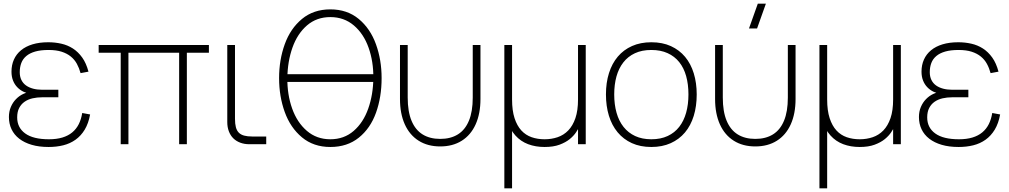

<svg xmlns="http://www.w3.org/2000/svg" viewBox="-20 -785 5490 1045"><path d="M244.5 15Q287 15 324.3 5.8Q361.5 -3.5 391 -24.5Q420.5 -45.5 441 -79.2Q461.5 -113 470.5 -162L427.5 -170Q422 -136 408.8 -109.5Q395.5 -83 373.3 -64.5Q351 -46 319.5 -36.5Q288 -27 246.5 -27Q160.5 -27 117 -58.8Q73.5 -90.5 73.5 -146Q73.5 -176.5 84.3 -197.2Q95 -218 113.5 -231Q132 -244 156.8 -249.8Q181.5 -255.5 209.5 -255.5H297.5V-296.5H209.5Q182.5 -296.5 160 -302.5Q137.5 -308.5 121.3 -320.2Q105 -332 96.3 -350Q87.5 -368 87.5 -392Q87.5 -420 96 -442.2Q104.5 -464.5 123.3 -480.2Q142 -496 171.8 -504.5Q201.5 -513 244.5 -513Q286 -513 315.5 -503.5Q345 -494 365.5 -477.2Q386 -460.5 398.5 -437.5Q411 -414.5 418.5 -387L461.5 -395Q449.5 -441 427.5 -471.8Q405.5 -502.5 376.8 -521Q348 -539.5 313.8 -547.2Q279.5 -555 242.5 -555Q194.5 -555 157.3 -543.8Q120 -532.5 94.5 -511.5Q69 -490.5 55.8 -461Q42.5 -431.5 42.5 -395Q42.5 -368 50.8 -347Q59 -326 73.5 -310.8Q88 -295.5 107.5 -286Q127 -276.5 149.5 -272.5L149 -284Q127 -283.5 105.5 -273.2Q84 -263 66.8 -245.2Q49.5 -227.5 39 -202.8Q28.5 -178 28.5 -148Q28.5 -111.5 42.8 -81.5Q57 -51.5 84.8 -30Q112.5 -8.5 152.5 3.2Q192.5 15 244.5 15Z M637 0V-498H517V-540H1117V-498H997V0H955V-498H679V0Z M1429 -42H1353Q1326.5 -42 1308.5 -47Q1290.5 -52 1279.5 -63.2Q1268.5 -74.5 1263.8 -92.8Q1259 -111 1259 -138V-540H1217V-131V-120.5Q1217 -93 1225.5 -70.5Q1234 -48 1249.5 -32.5Q1265 -17 1287.5 -8.5Q1310 0 1337.5 0H1348H1429Z M1523 -339V-381H2032V-339ZM1778 15Q1686.5 15 1623.5 -37.5Q1560.5 -90 1529.8 -175.2Q1499 -260.5 1499 -360Q1499 -459 1529.8 -544.2Q1560.5 -629.5 1623.5 -681.8Q1686.5 -734 1778 -734Q1869.5 -734 1932.5 -681.8Q1995.5 -629.5 2026.2 -544.2Q2057 -459 2057 -360Q2057 -256.5 2026.5 -171.5Q1996 -86.5 1933 -35.8Q1870 15 1778 15ZM1778 -27Q1852.5 -27 1905 -72.5Q1957.5 -118 1984.2 -193.8Q2011 -269.5 2012 -360Q2013 -449.5 1986.2 -525.2Q1959.5 -601 1906 -646.5Q1852.5 -692 1778 -692Q1703.5 -692 1651 -646.8Q1598.5 -601.5 1571.8 -526Q1545 -450.5 1544 -360Q1543 -270.5 1570 -194.5Q1597 -118.5 1650.2 -72.8Q1703.5 -27 1778 -27Z M2157 -246V-540H2199V-254Q2199 -178 2219.8 -128Q2240.5 -78 2280 -53.5Q2319.5 -29 2376 -29Q2432.5 -29 2472 -53.5Q2511.5 -78 2532.2 -128Q2553 -178 2553 -254V-540H2595V-246Q2595 -166.5 2568.8 -108.2Q2542.5 -50 2493.2 -19Q2444 12 2376 12Q2308 12 2258.8 -19Q2209.5 -50 2183.2 -108.2Q2157 -166.5 2157 -246Z M2767 -244Q2767 -183.5 2780.5 -142Q2794 -100.5 2817.5 -75Q2841 -49.5 2873.5 -38.2Q2906 -27 2944 -27Q2981.5 -27 3014.8 -38.2Q3048 -49.5 3072.8 -75Q3097.5 -100.5 3111.8 -142Q3126 -183.5 3126 -244L3136 -100.5Q3129 -86 3116 -66Q3103 -46 3081 -28Q3059 -10 3025.5 2.5Q2992 15 2944 15Q2895 15 2854.5 -0.2Q2814 -15.5 2785.2 -47.5Q2756.5 -79.5 2740.8 -128.2Q2725 -177 2725 -244V-540H2767ZM3168 -540V0H3126V-540ZM2725 -540H2767V240H2725Z M3525 15Q3584.5 15 3630.5 -5.8Q3676.5 -26.5 3708 -64Q3739.5 -101.5 3755.8 -154.2Q3772 -207 3772 -271Q3772 -333.5 3756 -385.8Q3740 -438 3708.8 -475.5Q3677.5 -513 3631.5 -534Q3585.5 -555 3525 -555Q3466 -555 3420 -534.5Q3374 -514 3342.5 -476.8Q3311 -439.5 3294.5 -387.2Q3278 -335 3278 -271Q3278 -208 3294 -155.5Q3310 -103 3341.5 -65Q3373 -27 3419 -6Q3465 15 3525 15ZM3525 -27Q3475 -27 3437.2 -44.5Q3399.5 -62 3374 -94Q3348.5 -126 3335.8 -171Q3323 -216 3323 -271Q3323 -324.5 3335.2 -368.8Q3347.5 -413 3372.5 -445.2Q3397.5 -477.5 3435.5 -495.2Q3473.5 -513 3525 -513Q3575.5 -513 3613.5 -495.8Q3651.5 -478.5 3676.8 -447Q3702 -415.5 3714.5 -370.8Q3727 -326 3727 -271Q3727 -216.5 3714.5 -171.8Q3702 -127 3677 -94.8Q3652 -62.5 3614 -44.8Q3576 -27 3525 -27Z M4100.5 -630H4056.5L4104.5 -765H4148.5ZM3872 -246V-540H3914V-254Q3914 -178 3934.8 -128Q3955.5 -78 3995 -53.5Q4034.5 -29 4091 -29Q4147.5 -29 4187 -53.5Q4226.5 -78 4247.2 -128Q4268 -178 4268 -254V-540H4310V-246Q4310 -166.5 4283.8 -108.2Q4257.5 -50 4208.2 -19Q4159 12 4091 12Q4023 12 3973.8 -19Q3924.5 -50 3898.2 -108.2Q3872 -166.5 3872 -246Z M4482 -244Q4482 -183.5 4495.5 -142Q4509 -100.5 4532.5 -75Q4556 -49.5 4588.5 -38.2Q4621 -27 4659 -27Q4696.5 -27 4729.8 -38.2Q4763 -49.5 4787.8 -75Q4812.5 -100.5 4826.8 -142Q4841 -183.5 4841 -244L4851 -100.5Q4844 -86 4831 -66Q4818 -46 4796 -28Q4774 -10 4740.5 2.5Q4707 15 4659 15Q4610 15 4569.5 -0.2Q4529 -15.5 4500.2 -47.5Q4471.5 -79.5 4455.8 -128.2Q4440 -177 4440 -244V-540H4482ZM4883 -540V0H4841V-540ZM4440 -540H4482V240H4440Z M5197.5 15Q5240 15 5277.3 5.8Q5314.5 -3.5 5344 -24.5Q5373.5 -45.5 5394 -79.2Q5414.5 -113 5423.5 -162L5380.5 -170Q5375 -136 5361.8 -109.5Q5348.5 -83 5326.3 -64.5Q5304 -46 5272.5 -36.5Q5241 -27 5199.5 -27Q5113.5 -27 5070 -58.8Q5026.5 -90.5 5026.5 -146Q5026.5 -176.5 5037.3 -197.2Q5048 -218 5066.5 -231Q5085 -244 5109.8 -249.8Q5134.5 -255.5 5162.5 -255.5H5250.5V-296.5H5162.5Q5135.5 -296.5 5113 -302.5Q5090.5 -308.5 5074.3 -320.2Q5058 -332 5049.3 -350Q5040.5 -368 5040.5 -392Q5040.5 -420 5049 -442.2Q5057.5 -464.5 5076.3 -480.2Q5095 -496 5124.8 -504.5Q5154.5 -513 5197.5 -513Q5239 -513 5268.5 -503.5Q5298 -494 5318.5 -477.2Q5339 -460.5 5351.5 -437.5Q5364 -414.5 5371.5 -387L5414.5 -395Q5402.5 -441 5380.5 -471.8Q5358.5 -502.5 5329.8 -521Q5301 -539.5 5266.8 -547.2Q5232.5 -555 5195.5 -555Q5147.5 -555 5110.3 -543.8Q5073 -532.5 5047.5 -511.5Q5022 -490.5 5008.8 -461Q4995.5 -431.5 4995.5 -395Q4995.5 -368 5003.8 -347Q5012 -326 5026.5 -310.8Q5041 -295.5 5060.5 -286Q5080 -276.5 5102.5 -272.5L5102 -284Q5080 -283.5 5058.5 -273.2Q5037 -263 5019.8 -245.2Q5002.5 -227.5 4992 -202.8Q4981.5 -178 4981.5 -148Q4981.5 -111.5 4995.8 -81.5Q5010 -51.5 5037.8 -30Q5065.5 -8.5 5105.5 3.2Q5145.5 15 5197.5 15Z"/></svg>

Font: Vela Sans GX ExtLt
Style: Regular
Weight: 200
Designer: Principal design: Mikhail Sharanda - project Manrope.
Design modification: Ravid Balaliev
Foundry: Mikhail Sharanda
Version: Version 1.001